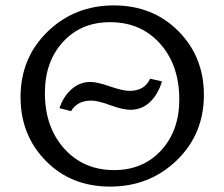

<svg xmlns="http://www.w3.org/2000/svg" viewBox="-20 -684 829 710"><path d="M387 6Q243 6 149.5 -89Q56 -184 56 -325Q56 -470 156 -567Q256 -664 401 -664Q545 -664 639.5 -569Q734 -474 734 -333Q734 -188 633.5 -91Q533 6 387 6ZM402 -55Q509 -55 576 -128Q643 -201 643 -316Q643 -443 572 -522.5Q501 -602 387 -602Q280 -602 213 -529Q146 -456 146 -340Q146 -214 217.5 -134.5Q289 -55 402 -55ZM243 -273 200 -284Q214 -327 244.5 -354Q275 -381 314 -381Q339 -381 386.5 -364.5Q434 -348 459 -348Q515 -348 535 -393L579 -383Q564 -334 534 -306Q504 -278 462 -278Q434 -278 388 -295Q342 -312 318 -312Q265 -312 243 -273Z"/></svg>

Font: EauTestText Medium
Style: Regular
Weight: 500
Designer: Christian Thalmann (Catharsis Fonts)
Version: Version 0.001;PS 000.001;hotconv 1.0.88;makeotf.lib2.5.64775